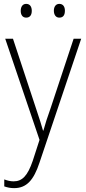

<svg xmlns="http://www.w3.org/2000/svg" viewBox="-20 -729 442 991"><path d="M87 -673C87 -653 96 -638 115 -638C135 -638 144 -652 144 -673C144 -694 135 -709 115 -709C96 -709 87 -693 87 -673ZM258 -674C258 -653 268 -638 286 -638C307 -638 315 -652 315 -674C315 -694 306 -709 286 -709C268 -709 258 -694 258 -674ZM7 -529 184 -7 149 101C122 180 94 207 50 207C33 207 18 203 2 197V233C19 239 34 242 53 242C117 242 154 201 184 110L399 -529H360L242 -173C225 -126 213 -88 204 -55H202C195 -82 184 -114 164 -175L47 -529Z"/></svg>

Font: Noto Sans SemiCondensed ExtraLight
Style: Regular
Weight: 200
Width: 4
Designer: Monotype Design Team
Foundry: Monotype Imaging Inc.
Version: Version 2.013